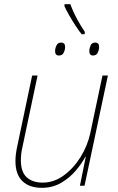

<svg xmlns="http://www.w3.org/2000/svg" viewBox="-20 -890 566 920"><path d="M181 10Q120 10 87 -22.5Q54 -55 54 -118Q54 -148 62 -186L134 -528H160L87 -183Q83 -166 81.5 -151Q80 -136 80 -122Q80 -66 108 -40.5Q136 -15 185 -15Q238 -15 285 -49Q332 -83 366 -137.5Q400 -192 413 -254L471 -528H497L385 0H363L391 -139H389Q373 -108 343.5 -73Q314 -38 273 -14Q232 10 181 10ZM371 -726Q357 -744 341 -768.5Q325 -793 311 -817.5Q297 -842 289 -860V-870H317Q331 -832 350.5 -796.5Q370 -761 386 -738V-726ZM262 -624Q244 -624 244 -645Q244 -658 250.5 -672Q257 -686 273 -686Q292 -686 292 -665Q292 -652 285.5 -638Q279 -624 262 -624ZM426 -624Q408 -624 408 -645Q408 -658 414 -672Q420 -686 436 -686Q455 -686 455 -665Q455 -652 448.5 -638Q442 -624 426 -624Z"/></svg>

Font: Noto Sans Disp Thin
Style: Italic
Weight: 100
Italic angle: -12°
Designer: Monotype Design Team
Foundry: Monotype Imaging Inc.
Version: Version 2.000;GOOG;noto-source:20170915:90ef993387c0